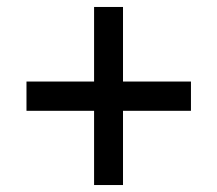

<svg xmlns="http://www.w3.org/2000/svg" viewBox="-20 -531 624 551"><path d="M250 0V-213H56V-297H250V-511H333V-297H528V-213H333V0Z"/></svg>

Font: Archivo VF Beta
Style: Regular
Weight: 400
Designer: Hector Gatti
Foundry: Omnibus-Type
Version: Version 1.002